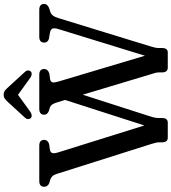

<svg xmlns="http://www.w3.org/2000/svg" viewBox="36 -970 934 1046"><g transform="rotate(-90 503.0 -447.0)"><path d="M794 -673Q794 -700 825.5 -700H973Q1004.5 -700 1004.5 -673Q1004.5 -655.5 981 -646L961 -640Q948.5 -635.5 940.8 -625Q933 -614.5 925.5 -589.5L774.5 -98Q769.5 -82.5 767 -71.2Q764.5 -60 764.5 -49.5V-32Q764.5 0 740 0H657.5Q631.5 0 631.5 -32V-49Q631.5 -58 629.2 -66.5Q627 -75 622.5 -89L510 -463.5L392.5 -97.5Q383 -69 383 -49.5V-31Q383 0 358 0H276.5Q250.5 0 250.5 -31V-49Q250.5 -57 248.2 -66.2Q246 -75.5 242 -88.5L79 -603.5Q74 -620 67.5 -627.2Q61 -634.5 49.5 -639.5L30 -645Q8.5 -653.5 8.5 -673Q8.5 -700 40 -700H232.5Q264 -700 264 -673Q264 -653.5 241.5 -646.5L207.5 -641.5Q194.5 -638 191.8 -627.5Q189 -617 197.5 -591.5L342.5 -127.5L481.5 -559.5L468 -603.5Q462.5 -621.5 456.5 -630Q450.5 -638.5 441 -642L422.5 -647.5Q401 -655.5 401 -673Q401 -700 433 -700H618.5Q650 -700 650 -673Q650 -653.5 626.5 -645.5L592 -640.5Q579.5 -637 577.2 -627Q575 -617 583 -591.5L722.5 -124.5L867 -594Q874 -616.5 870.8 -626.8Q867.5 -637 850 -641.5L815 -647.5Q794 -653.5 794 -673ZM636.5 -746Q623 -735 601.5 -749.5L509.5 -816L418 -749.5Q396 -735 383 -746Q378 -750.5 377.2 -759.5Q376.5 -768.5 385 -778L467 -867.5Q478 -879.5 487 -886.8Q496 -894 509.5 -894Q523.5 -894 532.5 -887Q541.5 -880 552.5 -867.5L634.5 -778Q643 -768.5 642.2 -759.5Q641.5 -750.5 636.5 -746Z"/></g></svg>

Font: Fraunces 72pt S100
Style: Regular
Weight: 400
Version: Version 1.000; ttfautohint (v1.8.3)